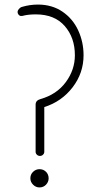

<svg xmlns="http://www.w3.org/2000/svg" viewBox="-20 -823 440 841"><path d="M174 -158Q174 -151 168.5 -145.5Q163 -140 155 -140Q147 -140 141.5 -145.5Q136 -151 136 -158V-365Q136 -383 157 -389Q228 -409 268 -463Q308 -517 308 -581Q308 -658 263.5 -709Q219 -760 137 -760Q107 -760 85 -755Q81 -753 72 -753Q66 -753 61.5 -758.5Q57 -764 57 -770Q57 -777 63 -784Q69 -791 77 -793Q111 -803 146 -803Q208 -803 253.5 -772Q299 -741 322.5 -690Q346 -639 346 -581Q346 -503 298 -440.5Q250 -378 174 -354ZM113 -42Q113 -59 125 -70.5Q137 -82 153 -82Q170 -82 181.5 -70.5Q193 -59 193 -42Q193 -26 181.5 -14Q170 -2 153 -2Q137 -2 125 -14Q113 -26 113 -42Z"/></svg>

Font: Tsukimi Rounded Light
Style: Regular
Weight: 300
Designer: Takashi Funayama
Foundry: Takashi Funayama
Version: Version 1.032; ttfautohint (v1.8.3)